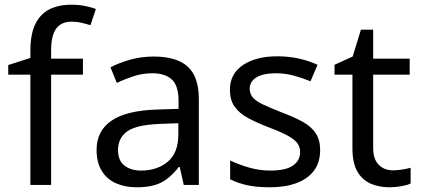

<svg xmlns="http://www.w3.org/2000/svg" viewBox="-20 -785 1785 815"><path d="M332 -468H197V0H109V-468H15V-509L109 -539V-570Q109 -639 129.5 -682Q150 -725 189 -745Q228 -765 283 -765Q315 -765 341.5 -759.5Q368 -754 387 -747L364 -678Q348 -683 327 -688Q306 -693 284 -693Q240 -693 218.5 -663.5Q197 -634 197 -571V-536H332Z M632 -545Q730 -545 777 -502Q824 -459 824 -365V0H760L743 -76H739Q716 -47 691.5 -27.5Q667 -8 635.5 1Q604 10 559 10Q511 10 472.5 -7Q434 -24 412 -59.5Q390 -95 390 -149Q390 -229 453 -272.5Q516 -316 647 -320L738 -323V-355Q738 -422 709 -448Q680 -474 627 -474Q585 -474 547 -461.5Q509 -449 476 -433L449 -499Q484 -518 532 -531.5Q580 -545 632 -545ZM658 -259Q558 -255 519.5 -227Q481 -199 481 -148Q481 -103 508.5 -82Q536 -61 579 -61Q647 -61 692 -98.5Q737 -136 737 -214V-262Z M1339 -148Q1339 -96 1313 -61Q1287 -26 1239 -8Q1191 10 1125 10Q1069 10 1028.5 1Q988 -8 957 -24V-104Q989 -88 1034.5 -74.5Q1080 -61 1127 -61Q1194 -61 1224 -82.5Q1254 -104 1254 -140Q1254 -160 1243 -176Q1232 -192 1203.5 -208Q1175 -224 1122 -244Q1070 -264 1033 -284Q996 -304 976 -332Q956 -360 956 -404Q956 -472 1011.5 -509Q1067 -546 1157 -546Q1206 -546 1248.5 -536.5Q1291 -527 1328 -510L1298 -440Q1264 -454 1227 -464Q1190 -474 1151 -474Q1097 -474 1068.5 -456.5Q1040 -439 1040 -409Q1040 -387 1053 -371.5Q1066 -356 1096.5 -341.5Q1127 -327 1178 -307Q1229 -288 1265 -268Q1301 -248 1320 -219.5Q1339 -191 1339 -148Z M1648 -62Q1668 -62 1689 -65.5Q1710 -69 1723 -73V-6Q1709 1 1683 5.5Q1657 10 1633 10Q1591 10 1555.5 -4.5Q1520 -19 1498 -55Q1476 -91 1476 -156V-468H1400V-510L1477 -545L1512 -659H1564V-536H1719V-468H1564V-158Q1564 -109 1587.5 -85.5Q1611 -62 1648 -62Z"/></svg>

Font: binaryhoriontal115
Style: Book
Weight: 400
Designer: Jelle Bosma - Monotype Design Team
Foundry: Monotype Imaging Inc.
Version: Version 2.003